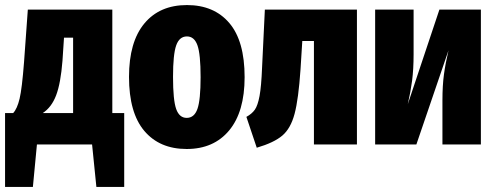

<svg xmlns="http://www.w3.org/2000/svg" viewBox="-24 -571 1957 759"><path d="M467 -124V168H357L340 0H122L106 168H-4V-124H28Q44 -141 53.5 -181Q63 -221 71 -325L86 -533H420V-124ZM265 -422H229L223 -331Q216 -242 198 -194.5Q180 -147 145 -124H265Z M943 -266Q943 -129 882 -55.5Q821 18 714 18Q607 18 546.5 -53.5Q486 -125 486 -267Q486 -405 546.5 -478Q607 -551 715 -551Q822 -551 882.5 -480Q943 -409 943 -266ZM660 -267Q660 -175 672.5 -140Q685 -105 714 -105Q744 -105 756.5 -140.5Q769 -176 769 -266Q769 -357 756.5 -392Q744 -427 715 -427Q685 -427 672.5 -391.5Q660 -356 660 -267Z M1387 -533V0H1217V-409H1171L1164 -297Q1156 -179 1140.5 -121Q1125 -63 1092 -35Q1059 -7 991 13L950 -109Q972 -121 983.5 -137.5Q995 -154 1002 -191.5Q1009 -229 1012 -304L1023 -533Z M1877 0H1725V-174Q1725 -233 1731 -277Q1737 -321 1749 -372L1622 0H1459V-533H1611V-356Q1611 -297 1605 -251.5Q1599 -206 1588 -159L1713 -533H1877Z"/></svg>

Font: Fira Sans Compressed ExtraBold
Style: Regular
Weight: 800
Width: 1
Designer: bBox Type GmbH & Carrois Corporate GbR & Edenspiekermann AG
Foundry: bBox Type GmbH & Carrois Corporate GbR & Edenspiekermann AG
Version: Version 4.301